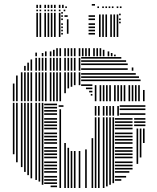

<svg xmlns="http://www.w3.org/2000/svg" viewBox="-20 -936 782 956"><path d="M52 -168H44V-424H52ZM68 -128H60V-424H68ZM92 -104H84V-424H92ZM108 -80H100V-424H108ZM124 -64H116V-424H124ZM140 -48H132V-424H140ZM164 -40H156V-424H164ZM180 -32H172V-424H180ZM196 -16H188V-424H196ZM264 -4H232V-12H264ZM264 -20H200V-28H264ZM264 -36H200V-44H264ZM264 -52H200V-60H264ZM264 -76H200V-84H264ZM264 -92H200V-100H264ZM264 -108H200V-116H264ZM264 -124H200V-132H264ZM264 -148H200V-156H264ZM264 -164H200V-172H264ZM264 -180H200V-188H264ZM264 -196H200V-204H264ZM264 -220H200V-228H264ZM264 -236H200V-244H264ZM264 -252H200V-260H264ZM264 -268H200V-276H264ZM264 -292H200V-300H264ZM264 -308H200V-316H264ZM264 -324H200V-332H264ZM264 -340H200V-348H264ZM264 -364H200V-372H264ZM264 -380H200V-388H264ZM264 -396H200V-404H264ZM264 -412H200V-420H264ZM284 0H276V-392H284ZM308 0H300V-224H308ZM324 0H316V-200H324ZM340 0H332V-184H340ZM356 0H348V-184H356ZM380 0H372V-184H380ZM296 -404H272V-412H296ZM412 0H404V-192H412ZM444 0H436V-248H444ZM460 0H452V-352H460ZM476 0H468V-352H476ZM500 0H492V-352H500ZM516 -8H508V-352H516ZM532 -16H524V-352H532ZM548 -24H540V-352H548ZM584 -36H552V-44H584ZM608 -52H552V-60H608ZM624 -76H552V-84H624ZM640 -92H552V-100H640ZM640 -108H552V-116H640ZM640 -124H552V-132H640ZM640 -148H552V-156H640ZM640 -164H552V-172H640ZM640 -180H552V-188H640ZM640 -196H552V-204H640ZM640 -220H552V-228H640ZM640 -236H552V-244H640ZM640 -252H552V-260H640ZM640 -268H552V-276H640ZM640 -292H552V-300H640ZM640 -308H552V-316H640ZM640 -324H552V-332H640ZM640 -340H552V-348H640ZM668 -120H660V-296H668ZM684 -152H676V-296H684ZM700 -224H692V-296H700ZM704 -308H648V-316H704ZM704 -324H648V-332H704ZM704 -340H648V-348H704ZM460 -360H452V-408H460ZM476 -360H468V-408H476ZM500 -360H492V-408H500ZM516 -360H508V-408H516ZM532 -360H524V-408H532ZM548 -360H540V-408H548ZM572 -360H564V-408H572ZM704 -364H576V-372H704ZM704 -388H576V-396H704ZM704 -404H576V-412H704ZM52 -432H44V-520H52ZM68 -432H60V-560H68ZM92 -432H84V-576H92ZM108 -432H100V-576H108ZM124 -432H116V-576H124ZM140 -432H132V-576H140ZM164 -432H156V-576H164ZM180 -432H172V-576H180ZM196 -432H188V-576H196ZM212 -432H204V-576H212ZM236 -432H228V-576H236ZM252 -432H244V-576H252ZM268 -432H260V-576H268ZM284 -432H276V-576H284ZM308 -472H300V-576H308ZM324 -496H316V-576H324ZM340 -504H332V-576H340ZM356 -512H348V-576H356ZM380 -512H372V-576H380ZM440 -460H432V-468H440ZM440 -476H424V-484H440ZM440 -492H408V-500H440ZM440 -508H384V-516H440ZM440 -532H384V-540H440ZM440 -548H384V-556H440ZM440 -564H384V-572H440ZM460 -432H452V-512H460ZM484 -432H476V-512H484ZM500 -432H492V-512H500ZM516 -432H508V-512H516ZM532 -432H524V-512H532ZM556 -432H548V-512H556ZM572 -432H564V-512H572ZM588 -432H580V-512H588ZM604 -432H596V-512H604ZM628 -432H620V-512H628ZM644 -432H636V-512H644ZM660 -432H652V-512H660ZM676 -432H668V-512H676ZM700 -432H692V-488H700ZM680 -532H440V-540H680ZM672 -548H440V-556H672ZM656 -564H440V-572H656ZM108 -584H100V-608H108ZM124 -584H116V-624H124ZM140 -584H132V-640H140ZM164 -584H156V-648H164ZM180 -584H172V-648H180ZM196 -584H188V-648H196ZM212 -584H204V-648H212ZM236 -584H228V-648H236ZM252 -584H244V-648H252ZM268 -584H260V-648H268ZM284 -584H276V-648H284ZM308 -584H300V-648H308ZM324 -584H316V-648H324ZM340 -584H332V-648H340ZM356 -584H348V-648H356ZM380 -584H372V-648H380ZM616 -588H384V-596H616ZM616 -612H384V-620H616ZM608 -628H384V-636H608ZM584 -644H384V-652H584ZM644 -584H636V-600H644ZM164 -656H156V-674H164ZM196 -656H188V-672H196ZM212 -656H204V-680H212ZM236 -656H228V-680H236ZM252 -656H244V-688H252ZM268 -656H260V-696H268ZM284 -656H276V-696H284ZM308 -656H300V-696H308ZM324 -656H316V-696H324ZM340 -656H332V-696H340ZM356 -656H348V-696H356ZM380 -656H372V-696H380ZM396 -656H388V-696H396ZM412 -656H404V-696H412ZM428 -656H420V-696H428ZM452 -656H444V-696H452ZM468 -656H460V-696H468ZM484 -656H476V-696H484ZM500 -656H492V-688H500ZM524 -656H516V-680H524ZM540 -656H532V-672H540ZM556 -656H548V-664H556ZM169 -752H161V-872H169ZM185 -752H177V-872H185ZM209 -752H201V-872H209ZM225 -752H217V-872H225ZM241 -752H233V-872H241ZM257 -752H249V-872H257ZM281 -752H273V-872H281ZM293 -764H285V-772H293ZM293 -780H285V-788H293ZM293 -796H285V-804H293ZM293 -812H285V-820H293ZM293 -836H285V-844H293ZM293 -852H285V-860H293ZM293 -868H285V-876H293ZM321 -768H313V-840H321ZM317 -852H301V-860H317ZM453 -764H421V-772H453ZM453 -780H421V-788H453ZM453 -796H421V-804H453ZM453 -812H421V-820H453ZM453 -836H421V-844H453ZM453 -852H421V-860H453ZM481 -752H473V-864H481ZM497 -752H489V-864H497ZM513 -752H505V-864H513ZM537 -752H529V-864H537ZM553 -752H545V-864H553ZM569 -752H561V-864H569ZM581 -820H573V-828H581ZM581 -836H573V-844H581ZM581 -860H573V-868H581ZM169 -880H161V-888H169ZM185 -880H177V-888H185ZM209 -880H201V-888H209ZM225 -880H217V-888H225ZM241 -880H233V-888H241ZM257 -880H249V-888H257ZM281 -880H273V-888H281ZM305 -880H297V-888H305ZM169 -896H161V-912H169ZM185 -896H177V-912H185ZM209 -896H201V-912H209ZM225 -896H217V-912H225ZM241 -896H233V-912H241ZM257 -896H249V-912H257ZM281 -896H273V-912H281ZM297 -896H289V-912H297ZM313 -896H305V-904H313ZM453 -908H437V-916H453ZM473 -896H465V-904H473ZM497 -896H489V-904H497ZM513 -896H505V-904H513ZM529 -896H521V-904H529ZM545 -896H537V-904H545ZM569 -896H561V-904H569ZM585 -896H577V-904H585Z"/></svg>

Font: Rubik Lines
Style: Regular
Weight: 400
Designer: Hubert and Fischer, NaN
Foundry: Hubert and Fischer, NaN
Version: Version 2.201